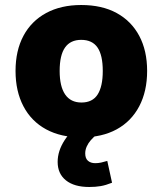

<svg xmlns="http://www.w3.org/2000/svg" viewBox="-20 -537 648 766"><path d="M305 11Q223 11 164 -21Q105 -53 73.5 -113Q42 -173 42 -254Q42 -335 73.5 -394Q105 -453 164 -485Q223 -517 304 -517Q387 -517 445.5 -485Q504 -453 535.5 -394Q567 -335 567 -254Q567 -173 535.5 -113Q504 -53 445.5 -21Q387 11 305 11ZM305 -128Q349 -128 369.5 -160Q390 -192 390 -254Q390 -317 369 -347.5Q348 -378 304 -378Q261 -378 239.5 -347.5Q218 -317 218 -254Q218 -192 240 -160Q262 -128 305 -128ZM336 209Q276 209 243 182.5Q210 156 210 109Q210 65 238 22Q266 -21 312 -47L366 0Q353 10 342.5 22Q332 34 326 47.5Q320 61 320 75Q320 95 331 104.5Q342 114 360 114Q372 114 383.5 111.5Q395 109 408 105L427 192Q402 202 381.5 205.5Q361 209 336 209Z"/></svg>

Font: Nunito Sans 7pt SemiCondensed Black
Style: Regular
Weight: 900
Width: 4
Designer: Vernon Adams
Foundry: Vernon Adams
Version: Version 3.101;gftools[0.9.27]